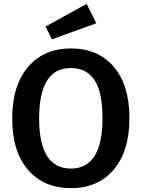

<svg xmlns="http://www.w3.org/2000/svg" viewBox="-20 -956 731 991"><path d="M427 -936 477 -836 248 -753 215 -819ZM648 -346Q648 -176 567 -80.5Q486 15 346 15Q206 15 124.5 -79.5Q43 -174 43 -345Q43 -514 124.5 -610Q206 -706 346 -706Q486 -706 567 -611.5Q648 -517 648 -346ZM346 -605Q182 -605 182 -345Q182 -86 346 -86Q509 -86 509 -346Q509 -481 467.5 -543Q426 -605 346 -605Z"/></svg>

Font: FiraGO Medium
Style: Regular
Weight: 500
Designer: bBox Type
Foundry: bBox Type GmbH
Version: Version 1.001;PS 001.001;hotconv 1.0.88;makeotf.lib2.5.64775